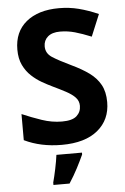

<svg xmlns="http://www.w3.org/2000/svg" viewBox="-62 -768 675 1033"><g transform="rotate(-5 275.5 -251.5)"><path d="M511 -198Q511 -103 442.5 -46.5Q374 10 248 10Q135 10 46 -33V-174Q97 -152 151.5 -133.5Q206 -115 260 -115Q316 -115 339.5 -136.5Q363 -158 363 -191Q363 -218 344.5 -237Q326 -256 295 -272.5Q264 -289 224 -308Q199 -320 170 -336.5Q141 -353 114.5 -377.5Q88 -402 71 -437Q54 -472 54 -521Q54 -617 119 -670.5Q184 -724 296 -724Q352 -724 402.5 -711Q453 -698 508 -674L459 -556Q410 -576 371 -587Q332 -598 291 -598Q248 -598 225 -578Q202 -558 202 -526Q202 -488 236 -466Q270 -444 337 -412Q392 -386 430.5 -358Q469 -330 490 -292Q511 -254 511 -198ZM352 71Q337 104 317 142.5Q297 181 271 221H184V208Q192 179 201 136Q210 93 214 61H352Z"/></g></svg>

Font: Noto Sans Sinhala UI
Style: Bold
Weight: 700
Designer: Jelle Bosma - Monotype Design Team
Foundry: Monotype Imaging Inc.
Version: Version 2.006; ttfautohint (v1.8.4.7-5d5b)